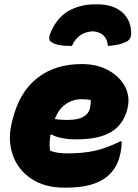

<svg xmlns="http://www.w3.org/2000/svg" viewBox="-20 -857 640 890"><path d="M411 -712Q377 -710 353.5 -694.5Q330 -679 313 -644Q275 -644 253 -648.5Q231 -653 217 -663Q208 -669 208 -679Q208 -689 213 -702Q242 -774 296.5 -805.5Q351 -837 422 -837H429Q506 -837 547.5 -799Q589 -761 588 -701Q588 -677 569 -665Q535 -647 480 -644Q476 -706 411 -712ZM358 -560Q431 -560 483.5 -530.5Q536 -501 560 -454.5Q584 -408 571 -355L570 -350Q552 -280 495.5 -245.5Q439 -211 333 -211Q296 -211 266.5 -217Q237 -223 220 -233H214Q211 -213 210 -194Q209 -175 213 -158Q232 -151 251.5 -148.5Q271 -146 293 -146Q368 -146 423 -159Q478 -172 538 -202H544Q544 -166 535 -133Q526 -99 511 -77Q496 -55 476 -38Q445 -13 398.5 0Q352 13 280 13Q187 13 125 -28.5Q63 -70 39 -139Q15 -208 35 -290L39 -305Q70 -430 152.5 -495Q235 -560 358 -560ZM357 -397Q318 -397 285 -374.5Q252 -352 234 -305Q250 -303 263.5 -302Q277 -301 290 -301Q341 -301 365.5 -315Q390 -329 397 -354Q399 -366 400 -375.5Q401 -385 401 -393Q385 -397 357 -397Z"/></svg>

Font: Recursive Sn Csl St Blk
Style: Italic
Weight: 900
Italic angle: -15°
Version: Version 1.079;hotconv 1.0.112;makeotfexe 2.5.65598; ttfautoh